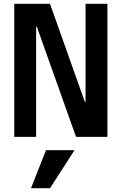

<svg xmlns="http://www.w3.org/2000/svg" viewBox="-20 -720 640 1010"><path d="M430 -185H426L243 -700H55V0H170V-579H174L380 0H545V-700H430ZM372 70H222L143 270H243Z"/></svg>

Font: CommitMono
Style: Bold
Weight: 700
Monospace: yes
Designer: Eigil Nikolajsen
Foundry: Eigil Nikolajsen
Version: Version 1.143